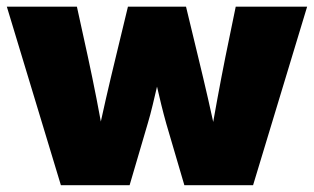

<svg xmlns="http://www.w3.org/2000/svg" viewBox="-22 -542 919 562"><path d="M156.2 0 -2 -522.5H203.1L235.4 -375Q248 -316.9 260.5 -253.2Q272.9 -189.5 284.2 -124.5H260.3Q273.4 -189.5 288.1 -253.2Q302.7 -316.9 316.9 -375L352.5 -522.5H522.5L558.1 -375Q572.3 -316.9 586.9 -253.2Q601.6 -189.5 614.7 -124.5H591.8Q602.5 -189.5 614.3 -252.9Q626 -316.4 637.7 -375L668 -522.5H877L718.8 0H517.6L464.8 -179.7Q457.5 -205.6 450.2 -235.1Q442.9 -264.6 436 -295.2Q429.2 -325.7 421.9 -353.5H453.1Q446.3 -325.7 439.2 -295.2Q432.1 -264.6 425 -235.1Q418 -205.6 410.2 -179.7L357.4 0Z"/></svg>

Font: Inter 28pt Black
Style: Regular
Weight: 900
Designer: Rasmus Andersson
Foundry: rsms
Version: Version 4.001;git-66647c0bb